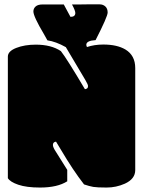

<svg xmlns="http://www.w3.org/2000/svg" viewBox="-20 -841 648 870"><path d="M161.6 8.8Q100.1 8.8 63 -3.9Q25.9 -16.6 15.6 -33.7V-584.5Q15.6 -608.9 53.5 -623.8Q91.3 -638.7 142.1 -638.7Q212.4 -638.7 255.9 -609.4Q282.2 -576.2 364.7 -437Q370.1 -437 374.5 -440.4Q378.9 -443.8 378.9 -450.9Q378.9 -458 366.7 -478.5L278.3 -627.4Q232.9 -652.8 194.8 -658.2Q188 -670.4 178.7 -687Q131.3 -766.6 131.3 -789.1Q131.3 -802.7 141.6 -811.8Q151.9 -820.8 172.9 -820.8H269L299.3 -764.6Q321.3 -764.6 321.3 -782.2Q321.3 -793 306.2 -820.8H341.3Q366.2 -820.8 378.4 -821.3H431.2Q446.8 -821.3 457.3 -811.8Q467.8 -802.2 467.8 -784.2Q467.8 -766.1 413.1 -659.2Q371.1 -656.7 371.1 -638.2Q371.1 -633.8 374 -627.9Q408.2 -639.2 448.2 -639.2Q510.3 -639.2 548.3 -616.7Q592.8 -589.8 592.8 -532.7V-70.3Q592.8 -30.3 545.9 -8.8Q506.3 8.8 463.1 8.8Q419.9 8.8 402.6 5.9Q385.3 2.9 360.8 -5.4Q311 -69.3 255.4 -163.6Q245.1 -180.7 233.9 -199.2Q219.7 -197.3 219.7 -184.1Q219.7 -173.3 233.9 -152.3Q233.9 -152.3 284.7 -71.3V-19.5Q240.2 8.8 161.6 8.8Z"/></svg>

Font: Modak
Style: Regular
Weight: 400
Version: Version 1.036;PS Version 1.000;hotconv 1.0.79;makeotf.lib2.5